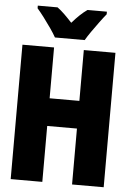

<svg xmlns="http://www.w3.org/2000/svg" viewBox="-61 -971 685 1016"><g transform="rotate(5 281.5 -463.5)"><path d="M35 0V-714H203V-444H361V-714H529V0H361V-297H203V0ZM203 -767Q192 -787 173 -814.5Q154 -842 133.5 -869Q113 -896 98 -913V-927H203Q222 -913 241 -894.5Q260 -876 282 -852Q304 -877 323 -895Q342 -913 362 -927H465V-913Q450 -895 430.5 -868.5Q411 -842 392 -815Q373 -788 361 -767Z"/></g></svg>

Font: Noto Sans Mono SemiCondensed Black
Style: Regular
Weight: 900
Width: 4
Designer: Monotype Design Team
Foundry: Monotype Imaging Inc.
Version: Version 2.014; ttfautohint (v1.8.4.7-5d5b)